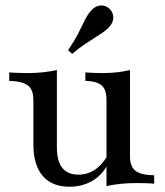

<svg xmlns="http://www.w3.org/2000/svg" viewBox="-20 -687 618 718"><path d="M239.5 11.3Q174.2 11.3 139.5 -29.4Q104.8 -70.2 104.8 -146.8V-313.7Q104.8 -351.6 84.3 -367.3Q63.7 -383.1 14.5 -384.7V-416.1Q27.4 -415.3 45.2 -414.5Q62.9 -413.7 82.3 -413.7Q112.1 -413.7 139.1 -416.5Q166.1 -419.4 192.7 -425V-136.3Q192.7 -84.7 212.9 -59.3Q233.1 -33.9 273.4 -33.9Q306.5 -33.9 334.3 -52Q362.1 -70.2 382.3 -105.6L381.5 -70.2Q361.3 -31.5 324.2 -10.1Q287.1 11.3 239.5 11.3ZM378.2 8.9V-313.7Q378.2 -351.6 360.5 -367.3Q342.7 -383.1 299.2 -384.7V-416.1Q312.1 -415.3 327.8 -414.5Q343.5 -413.7 361.3 -413.7Q391.1 -413.7 416.9 -416.5Q442.7 -419.4 466.1 -425V-102.4Q466.1 -64.5 486.3 -48.4Q506.5 -32.3 556.5 -31.5V0Q542.7 -1.6 525 -2Q507.3 -2.4 488.7 -2.4Q458.9 -2.4 431.5 0.4Q404 3.2 378.2 8.9ZM250 -485.5 234.7 -499.2Q260.5 -537.9 274.2 -565.3Q287.9 -592.7 297.6 -612.5Q307.3 -632.3 320.2 -646.8Q336.3 -665.3 355.6 -666.5Q375 -667.7 388.7 -654.8Q402.4 -642.7 403.6 -623.4Q404.8 -604 387.9 -585.5Q378.2 -575 365.3 -566.1Q352.4 -557.3 335.9 -546.8Q319.4 -536.3 298 -522.2Q276.6 -508.1 250 -485.5Z"/></svg>

Font: Playfair 12pt Medium
Style: Regular
Weight: 500
Designer: Claus Eggers Sørensen
Foundry: Claus Eggers Sørensen
Version: Version 2.000;gftools[0.9.28]